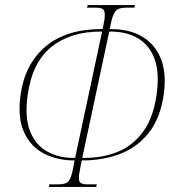

<svg xmlns="http://www.w3.org/2000/svg" viewBox="-20 -734 667 754"><path d="M172 0 174 -10H210Q238 -10 248.5 -21.5Q259 -33 266 -68L273 -104H270Q207 -104 154.5 -130Q102 -156 75 -213.5Q48 -271 61 -363Q78 -483 159 -551.5Q240 -620 381 -620H383L388 -645Q394 -674 390 -689Q386 -704 356 -704H322L324 -714H510L508 -704H475Q444 -704 433 -689Q422 -674 416 -645L411 -620H413Q527 -620 583.5 -551.5Q640 -483 623 -363Q610 -271 565 -213.5Q520 -156 452.5 -130Q385 -104 304 -104H301L294 -68Q287 -33 292 -21.5Q297 -10 323 -10H360L358 0ZM275 -114 381 -610H375Q257 -610 182 -550Q107 -490 89 -363Q76 -272 98.5 -217.5Q121 -163 166 -138.5Q211 -114 266 -114ZM303 -114H312Q385 -114 444 -138.5Q503 -163 542.5 -217.5Q582 -272 595 -363Q607 -448 587 -502.5Q567 -557 522 -583.5Q477 -610 415 -610H409Z"/></svg>

Font: Noto Serif Display ExtraCondensed Thin
Style: Italic
Weight: 100
Width: 2
Italic angle: -12°
Designer: Monotype Design Team
Foundry: Monotype Imaging Inc.
Version: Version 2.009